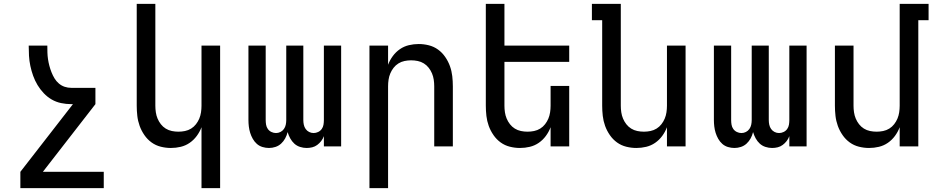

<svg xmlns="http://www.w3.org/2000/svg" viewBox="-20 -755 4840 990"><path d="M515 215H85V131L356 -218H348Q321 -218 295 -223.5Q269 -229 246.5 -242Q224 -255 205.5 -274.5Q187 -294 173.5 -316.5Q160 -339 151 -364Q142 -389 136.5 -415Q131 -441 129.5 -467.5Q128 -494 128 -520H224Q224 -502 224.5 -484.5Q225 -467 227.5 -450Q230 -433 234.5 -416Q239 -399 245.5 -382.5Q252 -366 261 -351Q270 -336 283.5 -324.5Q297 -313 313.5 -307.5Q330 -302 348 -302H472V-218L201 131H515Z M1019 215V-99Q1010 -75 994.5 -54Q979 -33 958 -18.5Q937 -4 912 2Q887 8 861 8Q835 8 809 1.5Q783 -5 761.5 -20.5Q740 -36 724.5 -58.5Q709 -81 700 -106Q691 -131 688 -157.5Q685 -184 685 -210V-735H781V-210Q781 -193 783.5 -176Q786 -159 792.5 -143.5Q799 -128 809.5 -114.5Q820 -101 834.5 -92Q849 -83 866 -79.5Q883 -76 900 -76Q917 -76 934 -79.5Q951 -83 965.5 -92Q980 -101 990.5 -114.5Q1001 -128 1007.5 -143.5Q1014 -159 1016.5 -176Q1019 -193 1019 -210V-520H1115V215Z M1367 8Q1350 8 1333.5 3Q1317 -2 1304.5 -13Q1292 -24 1283.5 -39Q1275 -54 1270 -70Q1265 -86 1263 -103Q1261 -120 1261 -136V-520H1350V-136Q1350 -124 1352 -112Q1354 -100 1361 -90Q1368 -80 1379.5 -74.5Q1391 -69 1403 -69Q1415 -69 1426 -74.5Q1437 -80 1444 -90Q1451 -100 1453.5 -112Q1456 -124 1456 -136V-520H1544V-136Q1544 -124 1546.5 -112Q1549 -100 1556 -90Q1563 -80 1574 -74.5Q1585 -69 1597 -69Q1609 -69 1620.5 -74.5Q1632 -80 1639 -90Q1646 -100 1648 -112Q1650 -124 1650 -136V-520H1739V0H1650V-53Q1645 -39 1636 -27.5Q1627 -16 1615.5 -7.5Q1604 1 1590 4.5Q1576 8 1561 8Q1544 8 1527 2.5Q1510 -3 1497.5 -14.5Q1485 -26 1476.5 -41.5Q1468 -57 1463 -74Q1459 -57 1450.5 -41.5Q1442 -26 1429.5 -14.5Q1417 -3 1400.5 2.5Q1384 8 1367 8Z M1885 215V-520H1981V-421Q1990 -445 2005.5 -466Q2021 -487 2042 -501.5Q2063 -516 2088 -522Q2113 -528 2139 -528Q2165 -528 2191 -521.5Q2217 -515 2238.5 -499.5Q2260 -484 2275.5 -461.5Q2291 -439 2300 -414Q2309 -389 2312 -362.5Q2315 -336 2315 -310V0H2219V-310Q2219 -327 2216.5 -344Q2214 -361 2207.5 -376.5Q2201 -392 2190.5 -405.5Q2180 -419 2165.5 -428Q2151 -437 2134 -440.5Q2117 -444 2100 -444Q2083 -444 2066 -440.5Q2049 -437 2034.5 -428Q2020 -419 2009.5 -405.5Q1999 -392 1992.5 -376.5Q1986 -361 1983.5 -344Q1981 -327 1981 -310V215Z M2661 8Q2635 8 2609 1.5Q2583 -5 2561.5 -20.5Q2540 -36 2524.5 -58.5Q2509 -81 2500 -106Q2491 -131 2488 -157.5Q2485 -184 2485 -210V-735H2581V-520H2915V-436H2581V-210Q2581 -193 2583.5 -176Q2586 -159 2592.5 -143.5Q2599 -128 2609.5 -114.5Q2620 -101 2634.5 -92Q2649 -83 2666 -79.5Q2683 -76 2700 -76Q2717 -76 2734 -79.5Q2751 -83 2765.5 -92Q2780 -101 2790.5 -114.5Q2801 -128 2807.5 -143.5Q2814 -159 2816.5 -176Q2819 -193 2819 -210V-312H2915V0H2819V-99Q2810 -75 2794.5 -54Q2779 -33 2758 -18.5Q2737 -4 2712 2Q2687 8 2661 8Z M3261 8Q3235 8 3209 1.5Q3183 -5 3161.5 -20.5Q3140 -36 3124.5 -58.5Q3109 -81 3100 -106Q3091 -131 3088 -157.5Q3085 -184 3085 -210V-651H3032V-735H3181V-210Q3181 -193 3183.5 -176Q3186 -159 3192.5 -143.5Q3199 -128 3209.5 -114.5Q3220 -101 3234.5 -92Q3249 -83 3266 -79.5Q3283 -76 3300 -76Q3317 -76 3334 -79.5Q3351 -83 3365.5 -92Q3380 -101 3390.5 -114.5Q3401 -128 3407.5 -143.5Q3414 -159 3416.5 -176Q3419 -193 3419 -210V-520H3515V0H3419V-99Q3410 -75 3394.5 -54Q3379 -33 3358 -18.5Q3337 -4 3312 2Q3287 8 3261 8Z M3767 8Q3750 8 3733.5 3Q3717 -2 3704.5 -13Q3692 -24 3683.5 -39Q3675 -54 3670 -70Q3665 -86 3663 -103Q3661 -120 3661 -136V-520H3750V-136Q3750 -124 3752 -112Q3754 -100 3761 -90Q3768 -80 3779.5 -74.5Q3791 -69 3803 -69Q3815 -69 3826 -74.5Q3837 -80 3844 -90Q3851 -100 3853.5 -112Q3856 -124 3856 -136V-520H3944V-136Q3944 -124 3946.5 -112Q3949 -100 3956 -90Q3963 -80 3974 -74.5Q3985 -69 3997 -69Q4009 -69 4020.5 -74.5Q4032 -80 4039 -90Q4046 -100 4048 -112Q4050 -124 4050 -136V-520H4139V0H4050V-53Q4045 -39 4036 -27.5Q4027 -16 4015.5 -7.5Q4004 1 3990 4.5Q3976 8 3961 8Q3944 8 3927 2.5Q3910 -3 3897.5 -14.5Q3885 -26 3876.5 -41.5Q3868 -57 3863 -74Q3859 -57 3850.5 -41.5Q3842 -26 3829.5 -14.5Q3817 -3 3800.5 2.5Q3784 8 3767 8Z M4461 8Q4435 8 4409 1.5Q4383 -5 4361.5 -20.5Q4340 -36 4324.5 -58.5Q4309 -81 4300 -106Q4291 -131 4288 -157.5Q4285 -184 4285 -210V-520H4381V-210Q4381 -193 4383.5 -176Q4386 -159 4392.5 -143.5Q4399 -128 4409.5 -114.5Q4420 -101 4434.5 -92Q4449 -83 4466 -79.5Q4483 -76 4500 -76Q4517 -76 4534 -79.5Q4551 -83 4565.5 -92Q4580 -101 4590.5 -114.5Q4601 -128 4607.5 -143.5Q4614 -159 4616.5 -176Q4619 -193 4619 -210V-735H4768V-651H4715V0H4619V-99Q4610 -75 4594.5 -54Q4579 -33 4558 -18.5Q4537 -4 4512 2Q4487 8 4461 8Z"/></svg>

Font: Iosevka Medium Extended
Style: Regular
Weight: 500
Width: 7
Monospace: yes
Designer: Belleve Invis
Foundry: Belleve Invis
Version: Version 32.5.0; ttfautohint (v1.8.4)